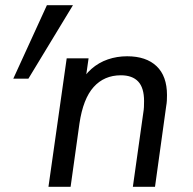

<svg xmlns="http://www.w3.org/2000/svg" viewBox="-20 -717 741 737"><path d="M31 -415 160 -697H260L89 -415ZM166 0 236 -493H320L305 -388L284 -390Q303 -428 331 -452.5Q359 -477 394 -489Q429 -501 468 -501Q541 -501 581 -463Q621 -425 621 -352Q621 -341 620.5 -331Q620 -321 618 -310L575 0H490L530 -284Q532 -296 532.5 -306Q533 -316 533 -329Q533 -380 510.5 -404Q488 -428 444 -428Q380 -428 339.5 -383Q299 -338 285 -243L251 0Z"/></svg>

Font: Hanken Grotesk
Style: Italic
Weight: 400
Italic angle: -8°
Designer: Alfredo Marco Pradil
Foundry: Hanken Design Co.
Version: Version 3.013